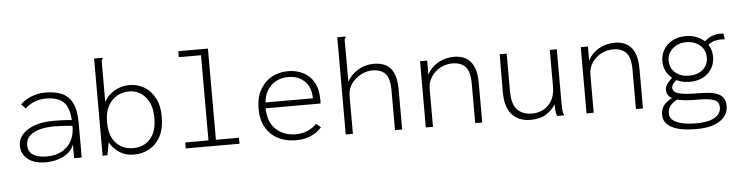

<svg xmlns="http://www.w3.org/2000/svg" viewBox="-49 -901 5047 1309"><g transform="rotate(-5 2475.0 -246.5)"><path d="M234 11Q153 11 109.5 -25Q66 -61 66 -115Q66 -162 97.5 -196Q129 -230 183.5 -248Q238 -266 307 -266Q333 -266 367 -265Q401 -264 434 -260Q429 -349 389.5 -385.5Q350 -422 270 -422Q231 -422 195 -408.5Q159 -395 127 -367L99 -398Q172 -463 272 -463Q339 -463 385 -442Q431 -421 455 -372.5Q479 -324 479 -241V0H427V-93Q405 -40 351 -14.5Q297 11 234 11ZM116 -117Q116 -72 149 -50Q182 -28 241 -28Q331 -28 383.5 -79.5Q436 -131 435 -221Q406 -224 372.5 -226Q339 -228 313 -228Q222 -228 169 -199.5Q116 -171 116 -117Z M839 11Q775 11 732.5 -20Q690 -51 671 -87L655 0H622V-665H680V-658Q675 -654 673.5 -647Q672 -640 672 -623V-363Q694 -407 741.5 -435.5Q789 -464 845 -464Q901 -464 947 -436.5Q993 -409 1020 -357Q1047 -305 1047 -231Q1047 -146 1017 -92.5Q987 -39 939.5 -14Q892 11 839 11ZM836 -33Q877 -33 913.5 -52Q950 -71 973 -113.5Q996 -156 996 -227Q996 -291 974.5 -334Q953 -377 917.5 -399Q882 -421 840 -421Q795 -421 757 -400Q719 -379 695.5 -335.5Q672 -292 672 -225Q672 -157 694.5 -115Q717 -73 754 -53Q791 -33 836 -33Z M1191 0V-41H1350V-624H1198V-665H1401V-41H1559V0Z M1946 10Q1875 10 1822 -18Q1769 -46 1739 -98.5Q1709 -151 1709 -225Q1709 -302 1739 -355.5Q1769 -409 1819 -436.5Q1869 -464 1931 -464Q1988 -464 2034 -441Q2080 -418 2107 -371Q2134 -324 2134 -252Q2134 -244 2134 -238.5Q2134 -233 2133 -225H1757Q1760 -127 1813.5 -79Q1867 -31 1947 -31Q1993 -31 2028.5 -46.5Q2064 -62 2091 -90L2122 -63Q2090 -28 2046 -9Q2002 10 1946 10ZM1760 -265H2084Q2084 -341 2040.5 -382.5Q1997 -424 1930 -424Q1860 -424 1813.5 -381.5Q1767 -339 1760 -265Z M2286 -665H2343V-658Q2337 -654 2335.5 -647Q2334 -640 2335 -623V-357Q2363 -406 2411 -434.5Q2459 -463 2518 -463Q2564 -463 2598.5 -446Q2633 -429 2652.5 -387.5Q2672 -346 2672 -272V0H2623V-270Q2623 -355 2592.5 -387Q2562 -419 2505 -419Q2464 -419 2425 -398.5Q2386 -378 2360.5 -342.5Q2335 -307 2335 -260V0H2286Z M2834 0V-453H2883V-357Q2908 -406 2957 -434.5Q3006 -463 3069 -463Q3110 -463 3144.5 -445.5Q3179 -428 3199.5 -386Q3220 -344 3220 -272V0H3172V-270Q3172 -354 3140.5 -386.5Q3109 -419 3053 -419Q3007 -419 2968.5 -398Q2930 -377 2906.5 -341Q2883 -305 2883 -260V0Z M3550 11Q3470 11 3423.5 -40.5Q3377 -92 3378 -199L3379 -453H3427V-199Q3427 -106 3464 -68.5Q3501 -31 3566 -31Q3606 -31 3641.5 -49.5Q3677 -68 3699.5 -106Q3722 -144 3722 -202V-453H3770V-81Q3770 -62 3771.5 -40Q3773 -18 3781 0H3733Q3725 -17 3723.5 -39.5Q3722 -62 3722 -81Q3701 -43 3658.5 -16Q3616 11 3550 11Z M3934 0V-453H3983V-357Q4008 -406 4057 -434.5Q4106 -463 4169 -463Q4210 -463 4244.5 -445.5Q4279 -428 4299.5 -386Q4320 -344 4320 -272V0H4272V-270Q4272 -354 4240.5 -386.5Q4209 -419 4153 -419Q4107 -419 4068.5 -398Q4030 -377 4006.5 -341Q3983 -305 3983 -260V0Z M4653 -153Q4604 -153 4564 -173Q4547 -158 4539 -147Q4531 -136 4531 -123Q4531 -91 4576.5 -80.5Q4622 -70 4712 -70Q4785 -70 4823.5 -57.5Q4862 -45 4876 -21.5Q4890 2 4890 35Q4890 71 4867 102.5Q4844 134 4796 153Q4748 172 4672 172Q4560 172 4503 141.5Q4446 111 4446 55Q4446 14 4468.5 -12Q4491 -38 4524 -53Q4487 -73 4487 -112Q4487 -133 4500.5 -152Q4514 -171 4536 -191Q4480 -236 4480 -310Q4480 -353 4501.5 -388.5Q4523 -424 4562 -445Q4601 -466 4653 -466Q4693 -466 4725.5 -453Q4758 -440 4781 -419Q4807 -443 4838 -453.5Q4869 -464 4911 -461L4917 -421Q4882 -424 4854 -418.5Q4826 -413 4803 -393Q4827 -356 4827 -310Q4827 -243 4780.5 -198Q4734 -153 4653 -153ZM4653 -195Q4713 -195 4748.5 -226.5Q4784 -258 4784 -309Q4784 -360 4747 -392Q4710 -424 4653 -424Q4598 -424 4560.5 -391.5Q4523 -359 4523 -310Q4523 -257 4560 -226Q4597 -195 4653 -195ZM4672 133Q4757 133 4799.5 107.5Q4842 82 4843 42Q4844 18 4833 3Q4822 -12 4790.5 -19.5Q4759 -27 4697 -27Q4654 -27 4618.5 -30Q4583 -33 4557 -40Q4529 -25 4511 -4.5Q4493 16 4493 51Q4493 89 4538 110.5Q4583 132 4672 133Z"/></g></svg>

Font: Inconsolata SemiExpanded Light
Style: Regular
Weight: 300
Width: 6
Monospace: yes
Designer: Raph Levien, Cyreal, Brenton Simpson
Foundry: Raph Levien, Cyreal, Google
Version: Version 3.001; ttfautohint (v1.8.2.53-6de2)